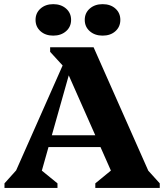

<svg xmlns="http://www.w3.org/2000/svg" viewBox="-20 -922 806 942"><path d="M2 0V-22.4L78.4 -107.4L26.8 -13L326.8 -690H439.2L739.2 -13L687.4 -106.8L763.8 -22.4V0H447.6V-22.4L547.2 -104L556 -13L295.6 -601.4H331.2L165 -13L162.4 -103.4L262 -22.4V0ZM173.6 -200.4V-258.4H554.8V-200.4ZM304.6 -581.8 226 -667.6V-690H351.8ZM241.2 -747.2Q203 -747.2 178.7 -768.9Q154.4 -790.6 154.4 -824.4Q154.4 -858.4 178.9 -880Q203.4 -901.6 241.2 -901.6Q279.3 -901.6 304.1 -880Q328.8 -858.4 328.8 -824.4Q328.8 -790.6 304.1 -768.9Q279.3 -747.2 241.2 -747.2ZM483.4 -747.2Q445.3 -747.2 420.5 -768.9Q395.8 -790.6 395.8 -824.4Q395.8 -858.4 420.5 -880Q445.3 -901.6 483.4 -901.6Q522.1 -901.6 546.2 -880Q570.4 -858.4 570.4 -824.4Q570.4 -790.6 546.2 -768.9Q522.1 -747.2 483.4 -747.2Z"/></svg>

Font: Platypi Light
Style: Regular
Weight: 300
Designer: David Sargent
Foundry: Bolt Cutter Type
Version: Version 1.200